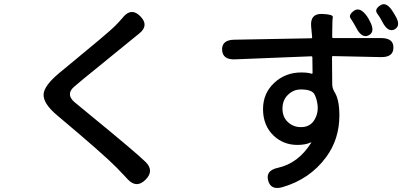

<svg xmlns="http://www.w3.org/2000/svg" viewBox="-20 -848 2040 938"><path d="M690 31Q647 73 605 29L590 13Q570 -9 549 -30Q486 -94 261 -283Q190 -342 193 -388Q196 -430 269 -491L326 -538Q505 -685 540 -719Q561 -740 579 -761L583 -766Q623 -812 666 -768Q709 -724 661 -685L387 -462Q364 -443 342 -424Q321 -406 321.5 -387Q322 -368 344 -349Q366 -330 389 -312L412 -293Q649 -99 692 -56Q735 -13 690 31Z M1361 66Q1303 83 1290 34Q1277 -15 1337 -28Q1437 -50 1500 -150Q1503 -154 1498 -152Q1472 -140 1433 -140Q1366 -140 1318 -184Q1265 -234 1265 -315Q1265 -392 1319.5 -443Q1374 -494 1452 -494Q1483 -494 1502 -488Q1507 -487 1507 -492L1506 -568Q1506 -573 1501 -573L1127 -558Q1067 -556 1065 -605Q1064 -653 1124 -654L1500 -661Q1505 -661 1505 -666L1500 -720Q1495 -781 1552 -780Q1608 -778 1606 -764.5Q1604 -751 1604 -743Q1604 -713 1603 -683V-667Q1603 -662 1608 -662H1842Q1903 -662 1902 -615Q1902 -568 1841 -569L1607 -574Q1602 -574 1602 -569L1603 -438Q1603 -417 1614 -399Q1638 -362 1638 -284Q1638 -168 1573 -80Q1494 27 1361 66ZM1450 -227Q1493 -227 1514 -259Q1537 -295 1531 -338Q1528 -363 1517 -386Q1505 -411 1450 -411Q1414 -411 1387 -385Q1360 -359 1360 -317.5Q1360 -276 1386.5 -251.5Q1413 -227 1450 -227ZM1909 -705Q1876 -687 1848 -741Q1837 -763 1822.5 -782.5Q1808 -802 1838 -822Q1868 -842 1900 -790L1909 -775Q1941 -724 1909 -705ZM1782 -676Q1749 -658 1721 -711Q1705 -741 1693 -758Q1681 -775 1710 -796Q1740 -816 1774 -767Q1780 -758 1786 -746Q1815 -693 1782 -676Z"/></svg>

Font: Resource Han Rounded KR Medium
Style: Regular
Weight: 500
Designer: Cyano Hao (round all glyphs); Ryoko NISHIZUKA 西塚涼子 (kana, bopomofo & ideographs); Paul D. Hunt (Latin, Greek & Cyrillic)
Foundry: Cyano Hao
Version: 0.990